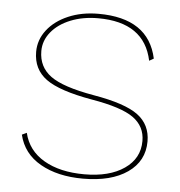

<svg xmlns="http://www.w3.org/2000/svg" viewBox="-43 -552 566 603"><g transform="rotate(5 239.5 -250.0)"><path d="M37 -111 52 -118Q65 -63 115.5 -33.5Q166 -4 243 -4Q322 -4 369 -36.5Q416 -69 416 -124Q416 -170 378.5 -197Q341 -224 246 -240Q143 -258 101 -288.5Q59 -319 59 -374Q59 -412 83 -443Q107 -474 149 -492Q191 -510 244 -510Q402 -510 429 -385L415 -377Q390 -496 244 -496Q196 -496 157.5 -480.5Q119 -465 97 -438Q75 -411 75 -378Q75 -328 114 -299.5Q153 -271 251 -254Q351 -237 391.5 -207Q432 -177 432 -124Q432 -62 380.5 -26Q329 10 240 10Q160 10 105.5 -21Q51 -52 37 -111Z"/></g></svg>

Font: Work Sans Thin
Style: Regular
Weight: 260
Designer: Wei Huang
Foundry: Wei Huang
Version: Version 1.500